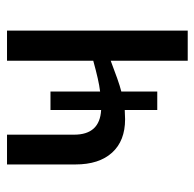

<svg xmlns="http://www.w3.org/2000/svg" viewBox="-24 -544 568 561"><g transform="rotate(-90 260.5 -264.0)"><path d="M219 -184 192 -183Q129 -183 94.5 -221Q60 -259 60 -328V-528H147V-332Q147 -257 219 -253V-401H273V-256Q290 -258 312 -263Q334 -268 363 -276V-528H451V0H363V-225Q334 -214 311.5 -206Q289 -198 273 -194V-89H219Z"/></g></svg>

Font: Libra Sans
Style: Regular
Weight: 400
Foundry: Context Ltd
Version: Version 1.000; ttfautohint (v1.3)